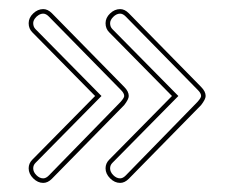

<svg xmlns="http://www.w3.org/2000/svg" viewBox="-20 -512 514 422"><path d="M263 -483 422 -321Q432 -311 432 -301Q432 -294 422 -281L263 -119Q254 -110 244 -110Q232 -110 222 -120Q212 -130 212 -142Q212 -153 220 -161L358 -301L220 -441Q212 -449 212 -461Q212 -473 222 -482.5Q232 -492 244 -492Q254 -492 263 -483ZM94 -483 253 -321Q263 -311 263 -301Q263 -294 253 -281L94 -119Q85 -110 75 -110Q63 -110 53 -120Q43 -130 43 -142Q43 -153 51 -161L189 -301L51 -441Q43 -449 43 -461Q43 -473 53 -482.5Q63 -492 75 -492Q85 -492 94 -483ZM256 -476Q250 -482 244 -482Q236 -482 229 -475Q222 -468 222 -461Q222 -453 227 -448L372 -301L227 -154Q222 -149 222 -142Q222 -134 229 -127Q236 -120 244 -120Q250 -120 256 -126L414 -288Q422 -297 422 -301Q422 -307 415 -314ZM87 -476Q81 -482 75 -482Q70 -482 65 -479Q60 -476 56.5 -471Q53 -466 53 -461Q53 -453 58 -448L203 -301L58 -154Q53 -149 53 -142Q53 -134 60 -127Q67 -120 75 -120Q81 -120 87 -126L245 -288Q253 -297 253 -301Q253 -307 246 -314Z"/></svg>

Font: Soda Fountain
Style: Outline
Weight: 400
Version: Version 1.0